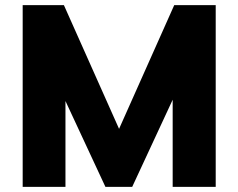

<svg xmlns="http://www.w3.org/2000/svg" viewBox="-20 -725 924 745"><path d="M68 0V-705H228L442 -225L656 -705H817V0H650V-338L493 0H389L234 -333V0Z"/></svg>

Font: Mulish Black
Style: Regular
Weight: 900
Designer: Vernon Adams
Foundry: Vernon Adams
Version: Version 3.603; ttfautohint (v1.8.3)